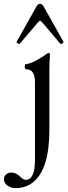

<svg xmlns="http://www.w3.org/2000/svg" viewBox="-81 -706 353 997"><path d="M178.2 -417.5Q175.3 -384.3 175.3 -342.3V-28.8Q175.3 19.5 169.9 63.5Q158.2 155.8 121.6 207Q76.2 271 0.5 271Q-23.4 271 -42 257.8Q-60.5 244.6 -60.5 224.1Q-60.5 209 -48.8 199.5Q-37.1 189.9 -22.5 189.9Q1 189.9 21 209Q40 228 52.2 228Q100.6 228 100.6 124V-278.8Q100.6 -346.2 55.7 -346.2Q47.4 -346.2 47.4 -359.9Q47.4 -373.5 55.7 -373.5Q63.5 -373.5 76.9 -378.2Q90.3 -382.8 103.5 -390.1Q137.2 -408.7 150.9 -418.9Q166.5 -431.2 172.4 -431.2Q178.2 -431.2 178.2 -417.5ZM22.5 -480Q20.5 -478 18.1 -478Q15.1 -478 11.2 -480.5Q2.9 -485.8 5.4 -489.3L108.4 -672.4Q116.2 -686 127 -686Q137.7 -686 145.5 -672.4L248.5 -489.3L249 -487.3Q249 -484.9 243.7 -480.5Q240.2 -478 236.3 -478Q233.4 -478 231.4 -480L141.6 -585.9Q131.3 -598.1 127 -598.1Q123 -598.1 112.8 -585.9Z"/></svg>

Font: JuniusX
Style: Regular
Weight: 400
Designer: Peter S. Baker
Foundry: Briery Creek Software
Version: Version 1.004